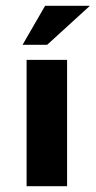

<svg xmlns="http://www.w3.org/2000/svg" viewBox="-20 -644 331 664"><path d="M72 -437H212V0H72ZM291 -624 143 -489H58L136 -624Z"/></svg>

Font: Reem Kufi
Style: Bold
Weight: 700
Designer: Khaled Hosny
Version: Version 1.001